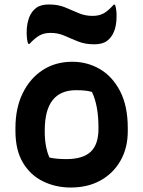

<svg xmlns="http://www.w3.org/2000/svg" viewBox="-20 -826 640 858"><path d="M303 -550Q370 -550 426 -517.5Q482 -485 516.5 -419Q551 -353 551 -253V-240Q551 -165 518.5 -108Q486 -51 429 -19.5Q372 12 296 12Q229 12 172.5 -15.5Q116 -43 82.5 -99Q49 -155 49 -241V-254Q49 -343 81.5 -409.5Q114 -476 171 -513Q228 -550 303 -550ZM320 -423Q180 -423 180 -244V-237Q180 -169 201 -122Q232 -115 276 -115Q350 -115 385 -147.5Q420 -180 420 -250V-257Q420 -354 391 -415Q367 -423 320 -423ZM394 -755Q423 -755 443.5 -766.5Q464 -778 488 -805H494Q498 -794 499.5 -780.5Q501 -767 501 -756Q501 -731 497.5 -713Q494 -695 489 -684Q479 -659 458.5 -643.5Q438 -628 401 -628Q361 -628 329.5 -640.5Q298 -653 269 -666Q240 -679 206 -679Q177 -679 156.5 -667.5Q136 -656 112 -630H106Q102 -641 100.5 -654.5Q99 -668 99 -678Q99 -704 103 -722Q107 -740 111 -750Q122 -776 142 -791Q162 -806 199 -806Q240 -806 271 -793Q302 -780 331 -767.5Q360 -755 394 -755Z"/></svg>

Font: Recursive Sn Csl St
Style: Bold
Weight: 700
Version: Version 1.079;hotconv 1.0.112;makeotfexe 2.5.65598; ttfautoh